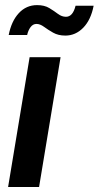

<svg xmlns="http://www.w3.org/2000/svg" viewBox="-20 -743 392 763"><path d="M12.2 0 97.7 -515.6H220.7L135.3 0ZM239.7 -601.6Q211.4 -601.6 190.9 -613.3Q170.4 -625 154.8 -636.5Q139.2 -647.9 125 -647.9Q110.8 -647.9 101.3 -635Q91.8 -622.1 87.9 -604H14.6Q25.4 -659.2 54.9 -690.9Q84.5 -722.7 127.4 -722.7Q156.7 -722.7 176 -710.9Q195.3 -699.2 210.4 -687.7Q225.6 -676.3 242.2 -676.3Q269.5 -676.3 280.3 -720.2H352.1Q341.3 -664.1 310.8 -632.8Q280.3 -601.6 239.7 -601.6Z"/></svg>

Font: Inter Display SemiBold
Style: Italic
Weight: 600
Italic angle: -9.39999°
Designer: Rasmus Andersson
Foundry: rsms
Version: Version 4.000;git-a52131595